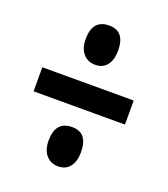

<svg xmlns="http://www.w3.org/2000/svg" viewBox="-109 -744 627 718"><g transform="rotate(20 204.0 -385.5)"><path d="M204.1 -509.3Q174.3 -509.3 156.2 -530.3Q138.2 -551.3 138.2 -588.4Q138.2 -665.5 204.6 -665.5Q267.1 -665.5 267.1 -588.4Q267.1 -551.3 250.7 -530.3Q234.4 -509.3 204.1 -509.3ZM22 -337.4V-433.1H385.7V-337.4ZM203.6 -105Q173.8 -105 155.8 -126Q137.7 -147 137.7 -184.1Q137.7 -261.2 204.1 -261.2Q266.6 -261.2 266.6 -184.1Q266.6 -147 250.2 -126Q233.9 -105 203.6 -105Z"/></g></svg>

Font: FjallaOne
Style: Regular
Weight: 400
Designer: Irina Smirnova
Foundry: Irina Smirnova
Version: Version 1.001